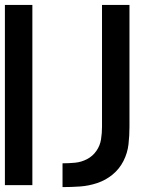

<svg xmlns="http://www.w3.org/2000/svg" viewBox="-22 -755 618 783"><path d="M233 8Q269 8 304.5 5.5Q340 3 374.5 -8.5Q409 -20 437 -43Q465 -66 481.5 -98.5Q498 -131 502 -166.5Q506 -202 506 -238V-735H394V-238Q394 -212 390 -186.5Q386 -161 371 -139.5Q356 -118 333 -106Q310 -94 284.5 -91.5Q259 -89 233 -89ZM-2 0H110V-735H-2Z"/></svg>

Font: Iosevka Sparkle Semibold
Style: Regular
Weight: 600
Designer: Belleve Invis
Foundry: Belleve Invis
Version: Version 4.5.0; ttfautohint (v1.8.3)